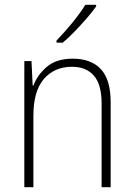

<svg xmlns="http://www.w3.org/2000/svg" viewBox="-20 -785 562 805"><path d="M285 -539Q362 -539 403 -495Q444 -451 444 -356V0H406V-351Q406 -431 373.5 -468Q341 -505 282 -505Q208 -505 164 -454Q120 -403 120 -300V0H82V-529H112L117 -426H120Q136 -470 176 -504.5Q216 -539 285 -539ZM383 -758Q367 -735 343 -707.5Q319 -680 293 -653Q267 -626 243 -606H217V-615Q249 -648 283 -689.5Q317 -731 338 -765H383Z"/></svg>

Font: Noto Sans Khmer SemiCondensed ExtraLight
Style: Regular
Weight: 200
Width: 4
Designer: Danh Hong and the Monotype Design Team
Foundry: Monotype Imaging Inc.
Version: Version 2.004; ttfautohint (v1.8.4.7-5d5b)